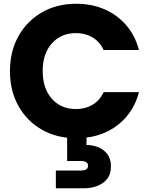

<svg xmlns="http://www.w3.org/2000/svg" viewBox="-20 -730 802 1021"><path d="M33 -352Q33 -457 78 -537.5Q123 -618 202.5 -664Q282 -710 386 -710Q469 -710 537 -680Q605 -650 652 -595Q699 -540 719 -464H531Q510 -509 471.5 -531.5Q433 -554 384 -554Q305 -554 256 -499.5Q207 -445 207 -352Q207 -259 256 -204.5Q305 -150 384 -150Q433 -150 471.5 -172.5Q510 -195 531 -240H719Q699 -164 652 -109Q605 -54 537 -24.5Q469 5 386 5Q282 5 202.5 -40.5Q123 -86 78 -166.5Q33 -247 33 -352ZM440 41Q470 41 500 52Q530 63 550 88.5Q570 114 570 155Q570 196 549.5 221.5Q529 247 497 259Q465 271 431 271H277V177H408Q426 177 437 171.5Q448 166 448 151Q448 137 437 131.5Q426 126 408 126H337V-3H440Z"/></svg>

Font: Poppins
Style: Bold
Weight: 700
Designer: Ninad Kale (Devanagari), Jonny Pinhorn (Latin)
Version: Version 5.002